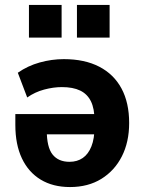

<svg xmlns="http://www.w3.org/2000/svg" viewBox="-20 -745 587 776"><path d="M263 11Q194 11 144.5 -19Q95 -49 68.5 -105Q42 -161 42 -240V-284H380V-202H153L169 -219Q169 -150 192.5 -120.5Q216 -91 261 -91Q292 -91 314.5 -106.5Q337 -122 349.5 -153.5Q362 -185 362 -232V-258Q362 -306 347.5 -335.5Q333 -365 304 -379Q275 -393 230 -393Q196 -393 158.5 -383Q121 -373 90 -351L52 -451Q92 -479 140.5 -492.5Q189 -506 238 -506Q322 -506 381 -475.5Q440 -445 471 -387.5Q502 -330 502 -248Q502 -171 472.5 -113Q443 -55 389.5 -22Q336 11 263 11ZM291 -593V-725H423V-593ZM97 -593V-725H229V-593Z"/></svg>

Font: Nunito Sans 10pt SemiCondensed ExtraBold
Style: Regular
Weight: 800
Width: 4
Designer: Vernon Adams
Foundry: Vernon Adams
Version: Version 3.101;gftools[0.9.27]